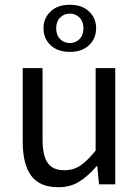

<svg xmlns="http://www.w3.org/2000/svg" viewBox="-20 -771 584 803"><path d="M224 12Q146 12 110.5 -36Q75 -84 75 -178V-486H158V-189Q158 -120 179.5 -89.5Q201 -59 249 -59Q287 -59 316 -78.5Q345 -98 380 -141V-486H462V0H394L387 -76H384Q350 -36 312.5 -12Q275 12 224 12ZM272 -554Q221 -554 191.5 -582Q162 -610 162 -653Q162 -695 191.5 -723Q221 -751 272 -751Q323 -751 352.5 -723Q382 -695 382 -653Q382 -610 352.5 -582Q323 -554 272 -554ZM272 -591Q296 -591 312.5 -607.5Q329 -624 329 -653Q329 -681 312.5 -697.5Q296 -714 272 -714Q248 -714 231.5 -697.5Q215 -681 215 -653Q215 -624 231.5 -607.5Q248 -591 272 -591Z"/></svg>

Font: Giro Regular
Style: Regular
Weight: 400
Designer: Paul D. Hunt
Foundry: Adobe Systems Incorporated
Version: Version 1.000;PS 1.0;hotconv 1.0.88;makeotf.lib2.5.647800